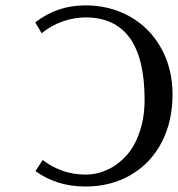

<svg xmlns="http://www.w3.org/2000/svg" viewBox="-20 -678 656 708"><path d="M110.8 -46.9 137.2 -87.9Q208.5 -34.2 294.9 -34.2Q337.9 -34.2 377 -52.5Q416 -70.8 446.5 -104.7Q477.1 -138.7 495.1 -191.9Q513.2 -245.1 513.2 -310.1Q513.2 -613.8 294.9 -613.8Q254.4 -613.8 211.4 -599.1Q168.5 -584.5 133.8 -555.2L109.9 -595.2Q189.9 -658.2 294.9 -658.2Q384.8 -658.2 457.8 -617.7Q530.8 -577.1 573.5 -501.7Q616.2 -426.3 616.2 -329.1Q616.2 -230 575.9 -152.8Q535.6 -75.7 462.4 -33Q389.2 9.8 294.9 9.8Q189.9 9.8 110.8 -46.9Z"/></svg>

Font: Linear Smooth
Style: Regular
Weight: 400
Designer: Philipp H. Poll, Flanker
Foundry: Philipp H. Poll, reworked by Flanker
Version: Version 1.061 | FøM Fix